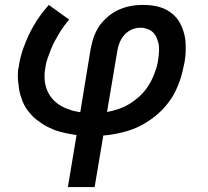

<svg xmlns="http://www.w3.org/2000/svg" viewBox="-20 -540 840 775"><path d="M254 215 289 5Q276 3 263.5 1Q251 -1 239 -4Q227 -7 214.5 -10.5Q202 -14 191 -19Q180 -24 169 -29.5Q158 -35 148 -42Q138 -49 128 -56.5Q118 -64 110 -72.5Q102 -81 94.5 -90.5Q87 -100 81 -110.5Q75 -121 70.5 -132.5Q66 -144 62.5 -156Q59 -168 57 -180.5Q55 -193 53.5 -208.5Q52 -224 52 -236Q52 -248 53 -257L57 -278Q58 -288 60.5 -298Q63 -308 65.5 -318Q68 -328 71.5 -338Q75 -348 79 -358Q83 -368 87 -378Q91 -388 95.5 -397.5Q100 -407 105 -416.5Q110 -426 115.5 -435.5Q121 -445 126.5 -454Q132 -463 140 -474Q148 -485 154.5 -493.5Q161 -502 166 -507L177 -520L259 -461Q248 -448 237.5 -433.5Q227 -419 218 -404Q209 -389 201 -374Q193 -359 186.5 -343Q180 -327 173.5 -308.5Q167 -290 165 -279L163 -266Q159 -245 160 -223.5Q161 -202 167.5 -183Q174 -164 186 -148Q198 -132 214 -120.5Q230 -109 252 -100.5Q274 -92 288 -90L304 -87L346 -343Q349 -357 352.5 -371Q356 -385 361.5 -398.5Q367 -412 374.5 -425Q382 -438 392 -449.5Q402 -461 413.5 -471Q425 -481 437.5 -489Q450 -497 463.5 -502.5Q477 -508 491 -512Q505 -516 522 -518Q539 -520 548 -520H560Q577 -520 593 -518Q609 -516 624.5 -511.5Q640 -507 653.5 -499.5Q667 -492 679 -481.5Q691 -471 699.5 -458.5Q708 -446 714 -431.5Q720 -417 724 -401.5Q728 -386 729 -369.5Q730 -353 729.5 -334Q729 -315 727 -304L725 -289Q721 -270 716.5 -251Q712 -232 705.5 -213.5Q699 -195 690.5 -176.5Q682 -158 670.5 -141Q659 -124 645.5 -108.5Q632 -93 616.5 -79.5Q601 -66 584 -54.5Q567 -43 549 -33.5Q531 -24 511.5 -17Q492 -10 473.5 -5.5Q455 -1 434 2.5Q413 6 397 7L362 215ZM412 -88Q436 -92 460 -100.5Q484 -109 505.5 -122.5Q527 -136 545.5 -153.5Q564 -171 578 -192.5Q592 -214 602.5 -241Q613 -268 616 -284L619 -303Q620 -312 621 -320Q622 -328 622 -336.5Q622 -345 621.5 -353.5Q621 -362 618.5 -369.5Q616 -377 613.5 -384.5Q611 -392 606.5 -398.5Q602 -405 596.5 -410.5Q591 -416 583.5 -419.5Q576 -423 567 -425.5Q558 -428 553 -428H545Q534 -428 522 -424.5Q510 -421 500 -414.5Q490 -408 482 -399Q474 -390 468.5 -380Q463 -370 459 -357Q455 -344 454 -337Z"/></svg>

Font: Iosevka Aile Semibold
Style: Italic
Weight: 600
Italic angle: -9°
Designer: Belleve Invis
Foundry: Belleve Invis
Version: Version 31.1.0; ttfautohint (v1.8.4)